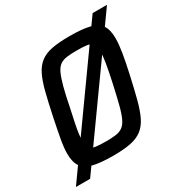

<svg xmlns="http://www.w3.org/2000/svg" viewBox="-191 -882 1027 1077"><g transform="rotate(-30 322.0 -344.0)"><path d="M-9 55 560 -743H653L83 55ZM261 8Q179 8 131.5 -4Q84 -16 63 -46Q42 -76 42 -130Q42 -168 51.5 -221Q61 -274 76 -346Q94 -432 109.5 -493.5Q125 -555 144.5 -594.5Q164 -634 194 -656.5Q224 -679 269.5 -687.5Q315 -696 382 -696Q465 -696 512.5 -684Q560 -672 580.5 -642Q601 -612 601 -557Q601 -519 592.5 -466.5Q584 -414 568 -342Q549 -256 533 -195Q517 -134 497.5 -94.5Q478 -55 448.5 -32.5Q419 -10 374 -1Q329 8 261 8ZM266 -82Q304 -82 329.5 -85.5Q355 -89 373 -101.5Q391 -114 404.5 -142Q418 -170 430.5 -218.5Q443 -267 460 -344Q476 -417 483.5 -463.5Q491 -510 491 -539Q491 -571 479.5 -585Q468 -599 443 -602.5Q418 -606 377 -606Q339 -606 313 -602.5Q287 -599 269 -586.5Q251 -574 238 -546Q225 -518 212 -469.5Q199 -421 184 -344Q173 -295 165.5 -258Q158 -221 154.5 -194.5Q151 -168 151 -148Q151 -117 162.5 -103Q174 -89 199.5 -85.5Q225 -82 266 -82Z"/></g></svg>

Font: Saira SemiCondensed Medium
Style: Italic
Weight: 500
Width: 4
Italic angle: -12°
Designer: Hector Gatti with collaboration of the Omnibus-Type team
Foundry: Omnibus-Type
Version: Version 1.101